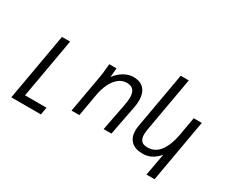

<svg xmlns="http://www.w3.org/2000/svg" viewBox="-148 -1203 2095 1789"><g transform="rotate(30 900.0 -308.0)"><path d="M217 -550H304.5L191 93.5H422L408 173.5H89.5Z M720.5 -494.5Q724 -532 726 -550H803.5L795 -452.5Q833.5 -503.5 882.8 -531.8Q932 -560 984 -560Q1058.5 -560 1097.2 -516.5Q1136 -473 1136 -395.5Q1136 -361 1128.5 -322L1066.5 0H982.5L1038.5 -288Q1049 -343 1049 -377Q1049 -426.5 1027.8 -454.2Q1006.5 -482 956.5 -482Q904 -482 864.2 -447.5Q824.5 -413 800 -359.5Q775.5 -306 765 -247L721.5 0H637.5L710 -410Q716 -443.5 720.5 -494.5Z M1408 17Q1329 17 1287 -23.8Q1245 -64.5 1245 -137Q1245 -161 1249.5 -187L1356 -790H1443L1342 -219Q1333.5 -171 1333.5 -145.5Q1333.5 -104.5 1352.8 -80.2Q1372 -56 1420.5 -56Q1503 -56 1553.5 -125.5Q1604 -195 1624 -308L1659 -507.5H1746L1627 167H1540L1583.5 -69.5Q1540.5 -23.5 1501 -3.2Q1461.5 17 1408 17Z"/></g></svg>

Font: JuliaMono Italic
Style: Regular
Weight: 400
Italic angle: -9°
Monospace: yes
Designer: cormullion
Foundry: corm
Version: Version 0.049; ttfautohint (v1.8.4)